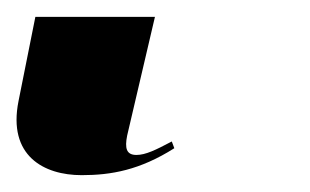

<svg xmlns="http://www.w3.org/2000/svg" viewBox="-40 32 368 228"><path d="M57 240C92 240 126 234 167 208L164 200C145 210 133 216 122 216C110 216 108 208 111 193L144 52H2L-18 152C-31 217 12 240 57 240Z"/></svg>

Font: Noto Serif Display
Style: Bold Italic
Weight: 700
Italic angle: -12°
Designer: Monotype Design Team
Foundry: Monotype Imaging Inc.
Version: Version 2.009